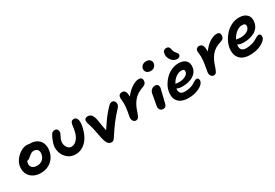

<svg xmlns="http://www.w3.org/2000/svg" viewBox="52 -1788 4144 2890"><g transform="rotate(-30 2123.5 -343.0)"><path d="M286.1 -65.9Q206.5 -65.9 149.9 -100.8Q93.3 -135.7 70.6 -194.1Q47.9 -252.4 61 -321.8Q73.2 -381.8 116.7 -433.3Q160.2 -484.9 211.9 -512Q263.7 -539.1 308.1 -539.1Q331.5 -539.1 347.2 -532.2Q349.6 -532.2 354.7 -532.7Q359.9 -533.2 362.8 -533.2Q437.5 -533.2 487.3 -499.5Q537.1 -465.8 554.7 -409.4Q572.3 -353 558.1 -283.2Q544.9 -215.8 505.4 -166.3Q465.8 -116.7 409.4 -91.3Q353 -65.9 286.1 -65.9ZM187 -300.8Q176.3 -250.5 205.3 -220.2Q234.4 -189.9 293.9 -189.9Q345.7 -189.9 384 -221.2Q422.4 -252.4 432.1 -303.2Q442.9 -352.5 421.4 -381.8Q399.9 -411.1 354 -411.1Q330.6 -411.1 312.7 -401.6Q294.9 -392.1 268.1 -369.1Q264.6 -366.2 257.6 -360.4Q250.5 -354.5 247.8 -352.5Q245.1 -350.6 239.7 -346.2Q234.4 -341.8 231.9 -340.3Q229.5 -338.9 225.1 -336.2Q220.7 -333.5 218 -332.5Q215.3 -331.5 211.2 -330.3Q207 -329.1 203.4 -328.6Q199.7 -328.1 195.8 -328.1Q190.4 -316.9 187 -300.8Z M880.4 -47.9Q839.8 -47.9 804.2 -60.5Q768.6 -73.2 743.7 -94.7Q718.8 -116.2 699 -144.5Q679.2 -172.9 669.9 -204.1Q660.6 -235.4 656.7 -267.6Q652.8 -299.8 659.7 -329.1Q676.8 -411.6 724.6 -492.2Q731.9 -506.3 748.5 -515.1Q765.1 -523.9 784.7 -523.9Q814.9 -523.9 829.3 -502.2Q843.8 -480.5 837.4 -444.8Q835 -432.6 815.4 -396.5Q795.9 -360.4 788.6 -325.2Q782.2 -292 793 -257.6Q803.7 -223.1 827.9 -200.7Q852.1 -178.2 881.3 -178.2Q936.5 -178.2 980.7 -230Q1024.9 -281.7 1040.5 -366.2Q1045.9 -391.1 1049.8 -421.6Q1053.7 -452.1 1056.6 -466.8Q1062 -495.6 1075.9 -510.3Q1089.8 -524.9 1117.7 -524.9Q1157.2 -524.9 1172.9 -483.2Q1188.5 -441.4 1174.3 -368.2Q1157.7 -285.2 1127.2 -222.4Q1096.7 -159.7 1057.1 -122.1Q1017.6 -84.5 973.4 -66.2Q929.2 -47.9 880.4 -47.9Z M1437.5 64.9Q1409.2 64.9 1391.4 50.8Q1373.5 36.6 1358.4 3.9Q1352.5 -8.8 1346.9 -27.3Q1341.3 -45.9 1335.7 -71Q1330.1 -96.2 1326.2 -115.5Q1322.3 -134.8 1316.2 -165.5Q1310.1 -196.3 1307.6 -209Q1297.4 -264.2 1283.2 -309.3Q1269 -354.5 1263.4 -375.5Q1257.8 -396.5 1261.7 -417Q1264.6 -434.1 1278.8 -444.6Q1293 -455.1 1316.4 -455.1Q1362.8 -455.1 1387 -420.9Q1411.1 -386.7 1421.4 -325.2Q1422.9 -314.9 1430.2 -268.3Q1437.5 -221.7 1442.9 -191.2Q1448.2 -160.6 1454.6 -132.8Q1522.9 -237.3 1573.2 -304.4Q1623.5 -371.6 1685.5 -433.1Q1712.9 -461.9 1745.6 -461.9Q1772.9 -461.9 1788.6 -436.5Q1804.2 -411.1 1798.3 -379.9Q1795.4 -359.4 1776.4 -338.9Q1690.4 -246.1 1633.3 -171.6Q1576.2 -97.2 1499.5 22Q1484.4 46.4 1470.9 55.7Q1457.5 64.9 1437.5 64.9Z M1918.5 -35.2Q1888.7 -35.2 1870.8 -64.7Q1853 -94.2 1861.3 -134.8Q1899.4 -321.3 1886.2 -401.9Q1880.4 -443.8 1885.3 -466.8Q1888.7 -486.8 1905.3 -499.5Q1921.9 -512.2 1943.4 -512.2Q1981.9 -512.2 2000 -485.4Q2018.1 -458.5 2017.6 -393.1Q2075.7 -470.2 2142.6 -513.2Q2209.5 -556.2 2263.7 -556.2Q2297.9 -556.2 2312 -535.6Q2326.2 -515.1 2319.3 -480Q2312.5 -439.5 2262.2 -421.9Q2203.6 -402.3 2160.2 -374.5Q2116.7 -346.7 2086.2 -308.6Q2055.7 -270.5 2035.2 -228.8Q2014.6 -187 1996.6 -129.9Q1976.6 -72.3 1961.7 -53.7Q1946.8 -35.2 1918.5 -35.2Z M2484.4 -569.8Q2438.5 -569.8 2414.3 -596.7Q2390.1 -623.5 2397.5 -662.1Q2403.8 -695.3 2430.7 -714.1Q2457.5 -732.9 2494.1 -732.9Q2540.5 -732.9 2563.2 -705.1Q2585.9 -677.2 2578.6 -642.1Q2573.7 -613.3 2549.3 -591.6Q2524.9 -569.8 2484.4 -569.8ZM2363.3 20Q2325.7 20 2307.6 -6.6Q2289.6 -33.2 2296.4 -70.8Q2309.1 -133.3 2320.3 -198.5Q2331.5 -263.7 2331.5 -265.1Q2338.9 -302.2 2364.7 -325.2Q2390.6 -348.1 2428.2 -348.1Q2457.5 -348.1 2473.1 -328.1Q2488.8 -308.1 2482.4 -272.9Q2478.5 -251 2453.6 -154.3Q2428.7 -57.6 2424.3 -35.2Q2413.1 20 2363.3 20Z M2917.5 -526.9Q2881.8 -526.9 2850.6 -550.5Q2819.3 -574.2 2802.7 -611.1Q2786.1 -647.9 2790 -685.1Q2793 -719.7 2809.3 -736.8Q2825.7 -753.9 2857.4 -753.9Q2884.3 -753.9 2897.9 -739Q2911.6 -724.1 2917.5 -689.9Q2920.4 -669.9 2928.7 -653.3Q2937 -636.7 2945.6 -626.7Q2954.1 -616.7 2962.4 -607.2Q2970.7 -597.7 2974.6 -587.4Q2978.5 -577.1 2976.1 -564.9Q2968.3 -526.9 2917.5 -526.9ZM2777.3 67.9Q2723.6 67.9 2682.4 55.7Q2641.1 43.5 2615.7 21.5Q2590.3 -0.5 2575.2 -30.5Q2560.1 -60.5 2558.8 -96.2Q2557.6 -131.8 2564.5 -171.9Q2574.7 -225.6 2605 -277.3Q2635.3 -329.1 2678.7 -370.6Q2722.2 -412.1 2780.3 -437.5Q2838.4 -462.9 2899.4 -462.9Q2985.8 -462.9 3027.8 -417.7Q3069.8 -372.6 3054.2 -292Q3045.9 -250.5 3020.3 -218.8Q2994.6 -187 2957.3 -167.7Q2919.9 -148.4 2875.7 -138.7Q2831.5 -128.9 2783.2 -128.9Q2715.3 -128.9 2685.1 -149.9Q2677.2 -102.1 2698.5 -73Q2719.7 -43.9 2777.3 -43.9Q2827.6 -43.9 2870.1 -56.4Q2912.6 -68.8 2935.3 -83.5Q2958 -98.1 2979.7 -110.6Q3001.5 -123 3015.1 -123Q3039.1 -123 3048.6 -106Q3058.1 -88.9 3053.2 -63Q3043 -13.2 2962.2 27.3Q2881.3 67.9 2777.3 67.9ZM2883.3 -345.2Q2831.5 -345.2 2783.9 -309.6Q2736.3 -273.9 2708 -216.8Q2709 -216.8 2730.2 -213.9Q2751.5 -210.9 2770 -210.9Q2830.1 -210.9 2877 -234.6Q2923.8 -258.3 2931.2 -294.9Q2935.5 -320.8 2924.8 -333Q2914.1 -345.2 2883.3 -345.2Z M3272.9 -37.1Q3243.2 -37.1 3225.3 -66.9Q3207.5 -96.7 3215.8 -137.2Q3256.8 -343.8 3244.1 -425.8Q3236.8 -461.9 3241.2 -490.2Q3244.6 -509.8 3260.5 -521.5Q3276.4 -533.2 3297.9 -533.2Q3338.4 -533.2 3356.7 -502Q3375 -470.7 3372.1 -394Q3428.2 -473.1 3494.9 -516.1Q3561.5 -559.1 3618.2 -559.1Q3689.9 -559.1 3674.8 -481Q3666.5 -439.9 3613.8 -424.8Q3555.2 -407.7 3511.7 -380.4Q3468.3 -353 3438.2 -313.7Q3408.2 -274.4 3388.9 -232.7Q3369.6 -190.9 3351.1 -131.8Q3331.1 -74.2 3316.2 -55.7Q3301.3 -37.1 3272.9 -37.1Z M3901.9 -30.8Q3856.9 -30.8 3820.1 -40.3Q3783.2 -49.8 3757.8 -66.9Q3732.4 -84 3714.4 -108.2Q3696.3 -132.3 3688.5 -161.1Q3680.7 -189.9 3679.2 -223.1Q3677.7 -256.3 3685.5 -292Q3697.3 -350.1 3728.5 -405.8Q3759.8 -461.4 3804.4 -505.6Q3849.1 -549.8 3908.9 -576.9Q3968.8 -604 4031.7 -604Q4124.5 -604 4170.4 -554Q4216.3 -503.9 4198.7 -417Q4189.9 -372.6 4163.1 -337.9Q4136.2 -303.2 4097.2 -282.7Q4058.1 -262.2 4012 -251.7Q3965.8 -241.2 3914.6 -241.2Q3838.9 -241.2 3809.6 -267.1Q3785.6 -147.9 3903.8 -147.9Q3956.1 -147.9 4001 -160.9Q4045.9 -173.8 4070.3 -189Q4094.7 -204.1 4118.4 -217Q4142.1 -230 4156.7 -230Q4180.2 -230 4189.7 -213.9Q4199.2 -197.8 4194.8 -170.9Q4183.6 -118.2 4098.4 -74.5Q4013.2 -30.8 3901.9 -30.8ZM4017.6 -481Q3962.9 -481 3912.4 -440.7Q3861.8 -400.4 3832.5 -337.9Q3835.9 -337.9 3860.1 -333.5Q3884.3 -329.1 3905.8 -329.1Q3970.7 -329.1 4017.6 -354.7Q4064.5 -380.4 4072.8 -420.9Q4085 -481 4017.6 -481Z"/></g></svg>

Font: Shantell Sans Irregular Bouncy
Style: Italic
Weight: 600
Italic angle: -11.31°
Designer: Stephen Nixon, Anya Danilova, Shantell Martin
Foundry: Arrow Type
Version: Version 1.006;[9816181b4]